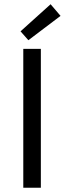

<svg xmlns="http://www.w3.org/2000/svg" viewBox="-20 -887 306 907"><path d="M90 0V-656H173V0ZM114 -697 77 -739 219 -867 266 -812Z"/></svg>

Font: Processing Sans Pro
Style: Regular
Weight: 400
Designer: Paul D. Hunt
Foundry: Adobe Systems Incorporated
Version: Version 2.020;PS 2.000;hotconv 1.0.86;makeotf.lib2.5.63406